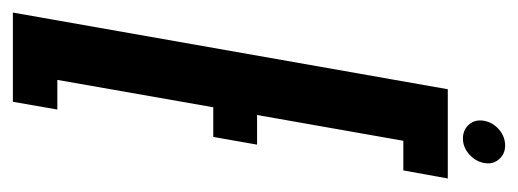

<svg xmlns="http://www.w3.org/2000/svg" viewBox="-311 -531 804 298"><g transform="rotate(90 91.0 -382.0)"><path d="M-38.5 0 80.5 -675H219L206.5 -606H160.5L120.5 -379H166.5L154.5 -311H108.5L66 -69H112L100 0ZM157 -698.5Q143.5 -698.5 135.2 -708Q127 -717.5 129.5 -731.5Q132 -745 143 -754.5Q154 -764 168 -764Q181 -764 189.2 -754.5Q197.5 -745 195 -731.5Q192.5 -718 181.5 -708.2Q170.5 -698.5 157 -698.5Z"/></g></svg>

Font: Anybody UltraCondensed Medium
Style: Italic
Weight: 500
Width: 1
Italic angle: -10°
Designer: Tyler Finck
Foundry: Etcetera Type Company
Version: Version 1.010; ttfautohint (v1.8.3) -l 8 -r 50 -G 200 -x 14 